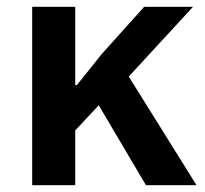

<svg xmlns="http://www.w3.org/2000/svg" viewBox="-20 -542 600 562"><path d="M74.2 0V-522H200.2V-293H205.1L277.8 -383.8L401.9 -522H544.9L356.9 -317.9L555.2 0H407.2L269 -233.9L200.2 -160.2V0Z"/></svg>

Font: Anuphan SemiBold
Style: Bold
Weight: 600
Designer: Mike Abbink, Paul van der Laan, Pieter van Rosmalen, Mint Tantisuwanna
Foundry: Bold Monday; Cadson Demak
Version: Version 3.002;hotconv 1.0.109;makeotfexe 2.5.65596